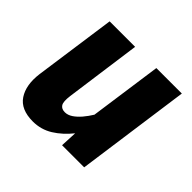

<svg xmlns="http://www.w3.org/2000/svg" viewBox="-140 -679 842 842"><g transform="rotate(45 281.0 -257.5)"><path d="M163.6 17.2Q89 17.2 58.4 -28.9Q27.9 -75 37.9 -151.3L91.5 -531.6H249.5L200.8 -177.5Q195.7 -138.4 204.7 -124.6Q213.6 -110.7 234.3 -110.7Q252.3 -110.7 269.8 -122.4Q287.2 -134.1 303.5 -153.1Q319.7 -172.2 333.8 -195.1L381.2 -531.6H539.2L465.2 0H328L331.7 -77.5Q297.3 -34.6 255.7 -8.7Q214 17.2 163.6 17.2Z"/></g></svg>

Font: Fira Sans Variable
Style: Italic
Weight: 397
Italic angle: -8°
Designer: Carrois Corporate & Edenspiekermann AG
Foundry: Carrois Corporate GbR & Edenspiekermann AG
Version: Version 4.202